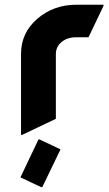

<svg xmlns="http://www.w3.org/2000/svg" viewBox="-20 -557 460 807"><path d="M146.5 29.3 234.4 70.8 157.7 229.5H152.8L65.9 188.5L141.6 29.3ZM73.2 9.8H68.4V-330.6Q68.4 -418.9 136.7 -478Q205.6 -537.1 300.3 -537.1H415V-532.2L352.1 -400.4H300.3Q262.7 -400.4 238.8 -380.4Q214.8 -360.4 214.8 -329.6V-57.6Z"/></svg>

Font: Nova Round
Style: Bold
Weight: 700
Designer: Wojciech Kalinowski "wmk69" (wmk69@o2.pl)
Foundry: Wojciech Kalinowski "wmk69" (wmk69@o2.pl)
Version: Version 3.1.0; 2021-05-23